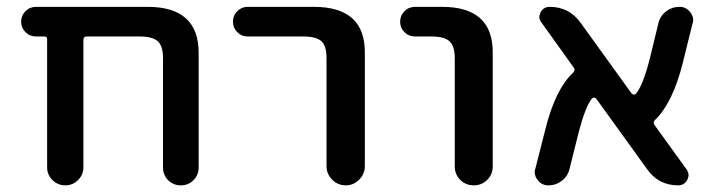

<svg xmlns="http://www.w3.org/2000/svg" viewBox="-20 -565 2105 563"><path d="M458 -394.5Q458 -429.7 442.9 -443.8Q427.7 -458 389.6 -458H234.4Q224.6 -458 224.6 -448.2V-74.2Q224.6 -52.7 209 -37.1Q193.4 -21.5 171.4 -21.5Q149.4 -21.5 133.8 -37.1Q118.2 -52.7 118.2 -74.2V-450.2Q118.2 -458 110.4 -458H85.9Q67.4 -458 54.7 -470.7Q42 -483.4 42 -501.5Q42 -519.5 54.7 -532.2Q67.4 -544.9 85.9 -544.9H413.1Q562.5 -544.9 562.5 -410.2V-74.2Q562.5 -51.8 547.4 -36.6Q532.2 -21.5 510.3 -21.5Q488.3 -21.5 473.1 -36.6Q458 -51.8 458 -74.2Z M706.1 -458Q688.5 -458 675.8 -470.7Q663.1 -483.4 663.1 -501.5Q663.1 -519.5 675.8 -532.2Q688.5 -544.9 706.1 -544.9H900.4Q1050.8 -544.9 1049.8 -410.2V-78.1Q1049.8 -54.7 1033.2 -38.1Q1016.6 -21.5 993.7 -21.5Q970.7 -21.5 954.1 -38.1Q937.5 -54.7 937.5 -78.1V-394.5Q937.5 -430.7 922.4 -444.3Q907.2 -458 869.1 -458Z M1197.3 -458Q1178.7 -458 1166 -470.7Q1153.3 -483.4 1153.3 -501.5Q1153.3 -519.5 1166 -532.2Q1178.7 -544.9 1197.3 -544.9H1276.4Q1425.8 -544.9 1424.8 -410.2V-77.1Q1424.8 -53.7 1408.7 -37.6Q1392.6 -21.5 1369.1 -21.5Q1345.7 -21.5 1329.6 -37.6Q1313.5 -53.7 1313.5 -77.1V-394.5Q1313.5 -429.7 1298.3 -443.8Q1283.2 -458 1245.1 -458Z M1993.2 -68.4Q1999 -59.6 1999 -51.8Q1999 -44.9 1995.1 -37.1Q1986.3 -21.5 1968.8 -21.5Q1911.1 -21.5 1877.9 -68.4L1728.5 -275.4Q1725.6 -278.3 1722.2 -278.8Q1718.8 -279.3 1715.8 -276.4Q1696.3 -252 1676.8 -176.8L1650.4 -71.3Q1645.5 -48.8 1627.9 -35.2Q1610.4 -21.5 1587.9 -21.5Q1568.4 -21.5 1556.6 -37.1Q1547.9 -47.9 1547.9 -60.5Q1547.9 -65.4 1549.8 -70.3L1579.1 -185.5Q1608.4 -303.7 1661.1 -352.5Q1668 -359.4 1662.1 -367.2L1568.4 -498Q1561.5 -506.8 1561.5 -514.6Q1561.5 -521.5 1565.4 -529.3Q1574.2 -544.9 1591.8 -544.9Q1649.4 -544.9 1682.6 -498L1832 -291Q1835 -288.1 1838.4 -287.6Q1841.8 -287.1 1844.7 -290Q1865.2 -314.5 1884.8 -390.6L1910.2 -495.1Q1915 -517.6 1932.6 -531.2Q1950.2 -544.9 1972.7 -544.9Q1992.2 -544.9 2003.9 -529.3Q2012.7 -518.6 2012.7 -505.9Q2012.7 -501 2010.7 -496.1L1982.4 -381.8Q1953.1 -263.7 1900.4 -212.9Q1893.6 -206.1 1899.4 -198.2Z"/></svg>

Font: Gen Jyuu GothicX Medium
Style: Regular
Weight: 500
Designer: Ryoko NISHIZUKA (kana &amp; ideographs); Paul D. Hunt (Latin, Greek &amp; Cyrillic); Wenlong ZHANG (bopomofo); Sandoll C
Version: Version 1.058.20140828